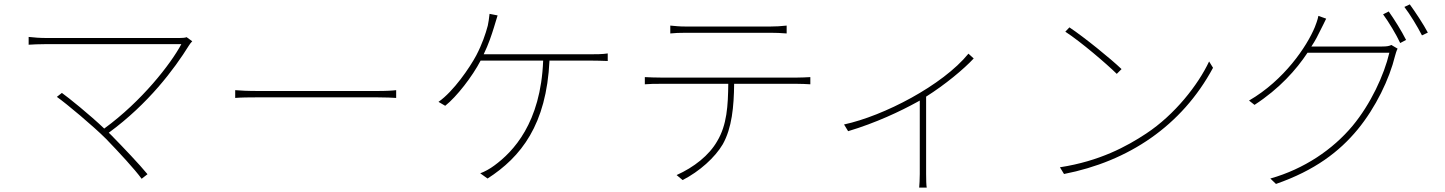

<svg xmlns="http://www.w3.org/2000/svg" viewBox="-20 -800 6652 884"><path d="M839.1 -628.9C833.1 -626.1 821 -625 806.1 -625H196C163 -625 138.8 -627.1 111.9 -630V-594.1C128.9 -595.2 160.2 -596.9 196 -596.9H815C766 -505 632.8 -334.2 459.9 -208.1C392.8 -272 294.7 -351.2 264.9 -372.2L241.8 -354C286.9 -322.1 410.2 -218.8 468 -160.9C528.1 -98.7 600.1 -21 632.1 23.1L659.1 2.1C622.2 -43 549 -120 491.1 -179L480.8 -188.9C663.7 -322.8 782.3 -481.9 850.1 -590.9C854 -596.9 859 -604 865.1 -610.1Z M1062.9 -349.1C1087 -351.2 1124.3 -351.9 1176.1 -351.9H1710.9C1756 -351.9 1788 -350.1 1804 -349.1V-384.9C1786.9 -382.8 1761 -381 1709.9 -381H1176.1C1118.3 -381 1085.9 -382.8 1062.9 -384.9Z M1998.9 -331 2029.8 -312.9C2082.7 -354.8 2154.8 -447.8 2192.8 -521H2480.8C2469.8 -233 2342 -100.9 2256 -38C2236.2 -23.1 2210.9 -9.2 2191.1 -2.1L2224.8 22C2378.9 -77.1 2496.1 -225.9 2509.9 -521H2698.9C2720.9 -521 2753.9 -520.2 2778.1 -519.2V-554C2753.9 -550.1 2721.9 -550.1 2698.9 -550.1H2207C2230.1 -598 2242.9 -637.8 2253.9 -672.9L2271 -729L2234 -736.2C2231.9 -713.1 2228.7 -697.1 2225.9 -682.2C2215.9 -644.2 2199.9 -596.9 2172.9 -545.1C2143.1 -489 2067.8 -378.9 1998.9 -331Z M2948.9 -445V-411.9C2974.8 -414.1 2994.3 -414.1 3024.1 -414.1H3333.1C3332 -313.9 3327.1 -224.8 3282 -149.9C3245 -84.9 3175.1 -29.8 3095.2 6L3122.9 29.1C3201 -11 3272 -74.9 3307.9 -136C3349.8 -210.9 3359 -308.2 3360.1 -414.1H3649.1C3669 -414.1 3692.8 -413 3710.9 -411.9V-445C3690 -443.9 3669 -442.8 3649.1 -442.8H3024.1C2994.3 -442.8 2973 -443.9 2948.9 -445ZM3066.1 -646C3085.9 -648.1 3108 -649.1 3138.8 -649.1H3527C3549 -649.1 3577.8 -648.1 3601.9 -646V-682.2C3578.8 -679.3 3549 -677.9 3527 -677.9H3137.1C3107.2 -677.9 3090.2 -680 3066.1 -682.2Z M4438.9 -552.9C4320 -407 4048.3 -266 3866.1 -226.9L3884.9 -196C4012.1 -234 4126.1 -288 4202.1 -329.9L4214.8 -337V1.1C4214.8 25.2 4213.1 54 4212 63.9H4246.8C4244.7 54 4244 25.2 4244 1.1V-355.1C4329.9 -409.1 4418 -481.9 4463.1 -530.9Z M4903.8 -674 4884.9 -654.1C4957 -607.2 5074.9 -506 5121.8 -459.9L5143.8 -481.9C5093.8 -529.8 4971.6 -628.9 4903.8 -674ZM4860.1 -29.8 4878.9 1.1C5175.1 -56.8 5420.8 -219.8 5565 -487.9L5546.9 -517C5496.8 -410.2 5389.2 -272 5257.1 -185C5168 -126.1 5043 -57.9 4860.1 -29.8Z M6017.8 -585.9C6035.9 -612.9 6049 -638.8 6060 -661.9C6068.2 -676.8 6077.8 -698.2 6085.9 -714.1L6050.1 -726.9C6047.2 -709.9 6037.6 -685 6033.7 -675.1C5996.8 -585.9 5892.8 -431.1 5730.8 -337L5756 -317.1C5871.1 -392 5948.2 -479 6000 -557.2H6376.8C6352.6 -454.2 6290.8 -321 6207.7 -220.9C6116.8 -111.9 5984.7 -22 5828.8 22L5854.8 46.9C6033.7 -15.3 6146.7 -101.9 6230.8 -203.8C6313.9 -304.7 6377.1 -436.1 6403.1 -543C6405.2 -550.1 6409.8 -567.8 6414.8 -576L6386 -593C6377.1 -588.1 6365.8 -585.9 6343.8 -585.9ZM6348 -734C6373.9 -698.9 6408.7 -641 6426.8 -601.9L6453.8 -616.1C6432.9 -658 6398.1 -713.1 6373.9 -747.2ZM6446 -768.1C6473 -732.2 6505 -680 6527 -637.1L6554 -649.9C6534.8 -686.8 6495.7 -745.7 6470.9 -779.8Z"/></svg>

Font: Karasuma Gothic
Style: Thin
Weight: 200
Designer: Rasmus Andersson / Ryoko Ishizuka
Foundry: rsms
Version: Version 1.00